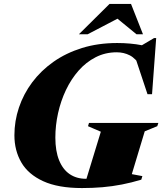

<svg xmlns="http://www.w3.org/2000/svg" viewBox="-20 -938 822 973"><path d="M415 -32Q423 -32 430.5 -32.2Q438 -32.5 445.2 -33.2Q452.5 -34 459.5 -35L410.5 -7L491 -270.5L426 -298.5L431 -315H782.5L777 -298.5L713.5 -272.5L648 -55.5L701.5 -45.5L696 -27.5Q646.5 -12.5 597.8 -3Q549 6.5 499 10.8Q449 15 395.5 15Q274.5 15 198.8 -19.8Q123 -54.5 88 -115Q53 -175.5 53 -252.5Q53 -324.5 76 -393Q99 -461.5 143.2 -520.8Q187.5 -580 251 -624.8Q314.5 -669.5 395.8 -694.8Q477 -720 574 -720Q607 -720 638.5 -717.2Q670 -714.5 700.5 -708.5Q731 -702.5 761.5 -692.5L662.5 -687L760.5 -745H771.5L750.5 -460.5H727.5L660 -663.5L695.5 -598.5Q668 -642 637.8 -657.5Q607.5 -673 571.5 -673Q513.5 -673 464.8 -648Q416 -623 378.2 -580Q340.5 -537 314.2 -481.8Q288 -426.5 274.2 -364.5Q260.5 -302.5 260.5 -240.5Q260.5 -172.5 279.5 -125.8Q298.5 -79 333.2 -55.5Q368 -32 415 -32ZM380 -764.5 535 -918H644L704.5 -764.5H671.5L555.5 -859.5H606.5L424.5 -764.5Z"/></svg>

Font: Newsreader 60pt ExtraBold
Style: Italic
Weight: 800
Italic angle: -17°
Designer: Hugues Gentile
Foundry: Production Type
Version: Version 1.003